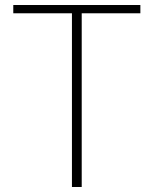

<svg xmlns="http://www.w3.org/2000/svg" viewBox="-20 -746 613 766"><path d="M33 -726H540V-693H306V0H267V-693H33Z"/></svg>

Font: Kinto Sans Thin
Style: Regular
Weight: 100
Designer: Authors: Ryoko NISHIZUKA  (kana & ideographs); Paul D. Hunt (Latin, Greek & Cyrillic); Wenlong ZHANG  (bopomofo); Sandol
Foundry: Adobe Systems Incorporated, ookami Inc.
Version: Version 0.001